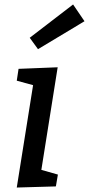

<svg xmlns="http://www.w3.org/2000/svg" viewBox="-20 -835 398 859"><path d="M55 4 128 -454 55 -474 63 -527 238 -534 165 -75 239 -54 230 -1ZM150 -615 113 -666 307 -815 358 -740Z"/></svg>

Font: Bitter Medium
Style: Italic
Weight: 500
Italic angle: -9°
Designer: Sol Matas, and Bitter project Authors
Foundry: Sol Matas
Version: Version 2.001